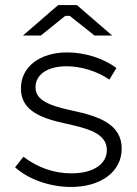

<svg xmlns="http://www.w3.org/2000/svg" viewBox="-20 -735 544 762"><path d="M425 -594 285 -715H211L71 -594H142L239 -672H257L355 -594ZM262 7C381 7 463 -54 463 -145C463 -240 377 -273 267 -296C157 -319 121 -345 121 -389C121 -438 167 -472 244 -472C301 -472 365 -453 414 -419L442 -465C391 -504 315 -527 247 -527C138 -527 63 -470 63 -384C63 -296 142 -266 239 -245C324 -226 404 -208 404 -139C404 -84 350 -47 264 -47C194 -47 129 -70 73 -113L40 -71C94 -22 180 7 262 7Z"/></svg>

Font: Fixel Display Light
Style: Regular
Weight: 300
Designer: AlfaBravo + MacPaw
Foundry: Kyrylo Tkachov, Marchela Mozhyna, Serhii Makarenko, Maria Weinstein, Zakhar Kryvoshyya
Version: Version 1.211